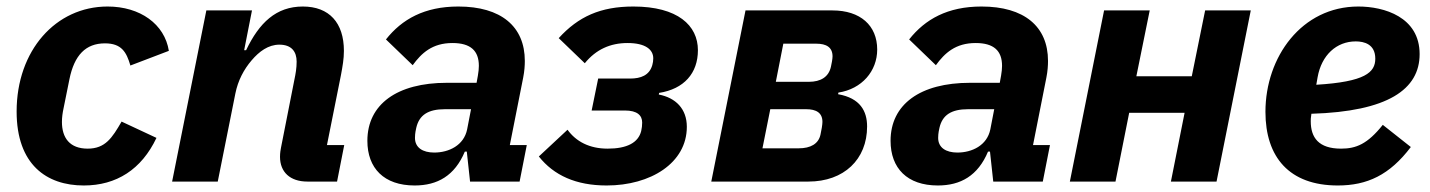

<svg xmlns="http://www.w3.org/2000/svg" viewBox="-20 -557 4386 589"><path d="M237 12C337 12 414 -37 460 -134L353 -184C324 -134 303 -101 249 -101C194 -101 170 -134 170 -183C170 -197 172 -211 175 -225L193 -314C208 -388 243 -424 302 -424C353 -424 368 -397 380 -356L498 -401C485 -483 410 -537 310 -537C151 -537 31 -402 31 -215C31 -52 123 12 237 12Z M648 0 702 -270C710 -310 728 -344 752 -372C775 -399 803 -420 837 -420C875 -420 890 -398 890 -368C890 -348 887 -331 883 -312L842 -104C841 -99 839 -88 839 -76C839 -29 870 0 923 0H1014L1036 -112H983L1026 -327C1031 -354 1035 -376 1035 -401C1035 -487 990 -537 909 -537C827 -537 775 -487 735 -403H729L753 -525H613L508 0Z M1252 12C1322 12 1375 -18 1406 -92H1412L1422 0H1574L1596 -112H1544L1585 -319C1589 -339 1590 -357 1590 -370C1590 -476 1517 -537 1386 -537C1282 -537 1213 -498 1164 -436L1246 -357C1273 -394 1306 -425 1368 -425C1424 -425 1449 -401 1449 -355C1449 -346 1448 -337 1446 -325L1442 -303H1351C1198 -303 1107 -237 1107 -125C1107 -41 1158 12 1252 12ZM1312 -89C1277 -89 1253 -104 1253 -134C1253 -138 1253 -148 1257 -165C1266 -204 1293 -222 1345 -222H1425L1413 -160C1403 -111 1357 -89 1312 -89Z M1841 12C1976 12 2087 -57 2087 -168C2087 -223 2053 -257 2001 -267L2002 -272C2078 -284 2121 -332 2121 -403C2121 -479 2059 -537 1923 -537C1822 -537 1754 -506 1694 -440L1774 -363C1808 -405 1852 -425 1905 -425C1960 -425 1984 -405 1984 -378C1984 -371 1983 -364 1981 -357C1972 -326 1946 -316 1913 -316H1815L1795 -218H1897C1935 -218 1950 -203 1950 -181C1950 -173 1949 -163 1947 -155C1938 -119 1903 -101 1844 -101C1788 -101 1747 -123 1721 -159L1633 -77C1679 -19 1747 12 1841 12Z M2162 0H2460C2569 0 2640 -68 2640 -169C2640 -216 2619 -256 2551 -268L2552 -273C2624 -284 2671 -339 2671 -405C2671 -479 2619 -525 2534 -525H2267ZM2360 -306 2383 -423H2484C2515 -423 2534 -412 2534 -384C2534 -376 2531 -361 2529 -352C2522 -321 2498 -306 2461 -306ZM2319 -102 2343 -222H2453C2484 -222 2503 -211 2503 -183C2503 -175 2500 -157 2497 -144C2491 -116 2467 -102 2430 -102Z M2857 12C2927 12 2980 -18 3011 -92H3017L3027 0H3179L3201 -112H3149L3190 -319C3194 -339 3195 -357 3195 -370C3195 -476 3122 -537 2991 -537C2887 -537 2818 -498 2769 -436L2851 -357C2878 -394 2911 -425 2973 -425C3029 -425 3054 -401 3054 -355C3054 -346 3053 -337 3051 -325L3047 -303H2956C2803 -303 2712 -237 2712 -125C2712 -41 2763 12 2857 12ZM2917 -89C2882 -89 2858 -104 2858 -134C2858 -138 2858 -148 2862 -165C2871 -204 2898 -222 2950 -222H3030L3018 -160C3008 -111 2962 -89 2917 -89Z M3262 0H3402L3444 -211H3614L3572 0H3712L3817 -525H3677L3636 -323H3466L3507 -525H3367Z M4084 12C4174 12 4243 -20 4308 -106L4222 -174C4175 -115 4140 -101 4094 -101C4025 -101 4001 -135 4001 -185C4001 -190 4001 -196 4003 -208C4238 -215 4335 -283 4335 -391C4335 -505 4226 -537 4147 -537C3973 -537 3862 -382 3862 -214C3862 -75 3935 12 4084 12ZM4139 -430C4164 -430 4199 -422 4199 -377C4199 -335 4168 -306 4018 -297L4022 -320C4034 -388 4080 -430 4139 -430Z"/></svg>

Font: Braiins Sans
Style: Bold Italic
Weight: 700
Italic angle: -11.31°
Designer: Mike Abbink, Paul van der Laan, Pieter van Rosmalen, Jiri Chlebus, Lubos Buracinsky
Foundry: Bold Monday, Sudetype
Version: Version 1.000;hotconv 1.0.109;makeotfexe 2.5.65596